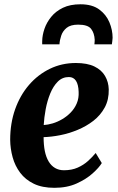

<svg xmlns="http://www.w3.org/2000/svg" viewBox="-20 -865 550 896"><path d="M455 -104Q442 -82.5 412.2 -55.8Q382.5 -29 337.8 -8.8Q293 11.5 234 11.5Q177 11.5 137.8 -7.5Q98.5 -26.5 74.2 -58.8Q50 -91 39 -131Q28 -171 27.5 -212.5Q27.5 -289.5 50.5 -354.8Q73.5 -420 115.2 -468.5Q157 -517 212.8 -544Q268.5 -571 334 -571Q387 -571 420.5 -554.8Q454 -538.5 470.2 -510.5Q486.5 -482.5 487.5 -448Q488.5 -400 468.8 -363.5Q449 -327 415.8 -301.2Q382.5 -275.5 342 -258.8Q301.5 -242 260.2 -234Q219 -226 183.5 -225Q183.5 -188.5 189.2 -160Q195 -131.5 207 -111.5Q219 -91.5 237 -81Q255 -70.5 278.5 -70.5Q315 -70.5 342.5 -82.8Q370 -95 390.8 -113.8Q411.5 -132.5 426.5 -151ZM301.5 -505.5Q271 -505.5 249.8 -484.2Q228.5 -463 214.5 -428.8Q200.5 -394.5 193.2 -355.5Q186 -316.5 184 -281.5Q203 -282.5 225.8 -289.2Q248.5 -296 270.2 -308.8Q292 -321.5 310 -340Q328 -358.5 338.2 -382.5Q348.5 -406.5 347 -436Q346 -470.5 334.5 -488Q323 -505.5 301.5 -505.5ZM177 -658Q177 -662.5 176.8 -666.5Q176.5 -670.5 177 -675Q177.5 -701 187.5 -730.5Q197.5 -760 218.8 -786.2Q240 -812.5 273.8 -828.8Q307.5 -845 355.5 -845Q410 -845 442.8 -821Q475.5 -797 490.5 -761Q505.5 -725 505.5 -688.5Q505 -681 504 -672.8Q503 -664.5 502 -658H420.5Q421 -663.5 421.5 -668.5Q422 -673.5 422 -679Q420.5 -710.5 405.2 -730.2Q390 -750 345 -750Q309.5 -750 291.2 -735.2Q273 -720.5 265.8 -699Q258.5 -677.5 257.5 -658Z"/></svg>

Font: Merriweather ExtraBold
Style: Italic
Weight: 800
Italic angle: -7.8°
Version: Version 2.101